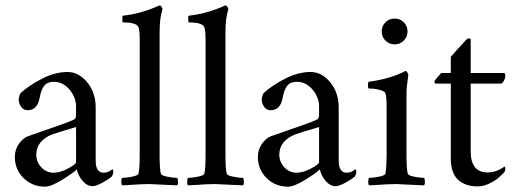

<svg xmlns="http://www.w3.org/2000/svg" viewBox="-20 -698 1947 726"><path d="M182.6 -44.9Q206.5 -44.9 237.1 -60.8Q267.6 -76.7 267.6 -85V-217.8Q191.9 -195.3 176.8 -189.5Q148.9 -178.7 133.1 -159.4Q117.2 -140.1 117.2 -113.3Q117.2 -85.9 136.2 -65.4Q155.3 -44.9 182.6 -44.9ZM235.4 -425.8Q277.8 -425.8 309.8 -386.7Q341.8 -347.7 341.8 -292V-90.8Q341.8 -44.9 372.1 -44.9Q376.5 -44.9 380.6 -45.7Q384.8 -46.4 387.7 -47.6Q390.6 -48.8 393.8 -50.5Q397 -52.2 398.7 -53.5Q400.4 -54.7 402.1 -56.2Q403.8 -57.6 404.3 -57.6Q408.2 -57.6 408.2 -49.8Q408.2 -39.6 403.3 -31.2Q392.1 -21 367.9 -7.6Q343.8 5.9 330.1 5.9Q309.6 5.9 292.5 -13.9Q275.4 -33.7 270.5 -57.6Q256.3 -43.5 214.6 -17.8Q172.9 7.8 150.4 7.8Q102.1 7.8 69.1 -24.7Q36.1 -57.1 36.1 -104.5Q36.1 -132.3 51.5 -154.1Q66.9 -175.8 85 -182.6Q101.1 -188.5 143.6 -203.1Q186 -217.8 214.6 -228Q243.2 -238.3 255.9 -244.1Q263.2 -247.1 265.4 -251.5Q267.6 -255.9 267.6 -268.6V-294.9Q267.6 -329.6 242.9 -359.1Q218.3 -388.7 183.6 -388.7Q159.2 -388.7 147.2 -373.8Q135.3 -358.9 129.9 -328.1Q121.6 -281.2 84 -281.2Q69.3 -281.2 60.1 -293.9Q50.8 -306.6 50.8 -322.3Q50.8 -326.2 53 -334.2Q55.2 -342.3 57.6 -345.7Q87.9 -374 137.9 -399.9Q188 -425.8 235.4 -425.8Z M508.3 -544.9Q508.3 -584 503.4 -595.7Q496.1 -613.3 443.8 -613.3Q443.4 -613.3 442.9 -619.4Q442.4 -625.5 442.6 -631.8Q442.9 -638.2 444.8 -638.7Q512.2 -645.5 583.5 -677.7Q586.9 -677.7 590.6 -672.6Q594.2 -667.5 594.2 -662.1Q583.5 -630.9 583.5 -577.1V-113.3Q583.5 -56.6 588.4 -41Q590.3 -34.2 613 -29.8Q635.7 -25.4 649.9 -25.4Q652.8 -21.5 653.1 -11.2Q653.3 -1 649.9 2.9Q549.8 -2 545.4 -2Q528.3 -2 512.5 -1.2Q496.6 -0.5 476.1 1Q455.6 2.4 441.9 2.9Q438.5 -1 438.7 -11.2Q439 -21.5 441.9 -25.4Q456.1 -25.4 478.8 -29.8Q501.5 -34.2 503.4 -41Q508.3 -56.6 508.3 -113.3Z M757.3 -544.9Q757.3 -584 752.4 -595.7Q745.1 -613.3 692.9 -613.3Q692.4 -613.3 691.9 -619.4Q691.4 -625.5 691.7 -631.8Q691.9 -638.2 693.8 -638.7Q761.2 -645.5 832.5 -677.7Q835.9 -677.7 839.6 -672.6Q843.3 -667.5 843.3 -662.1Q832.5 -630.9 832.5 -577.1V-113.3Q832.5 -56.6 837.4 -41Q839.4 -34.2 862.1 -29.8Q884.8 -25.4 898.9 -25.4Q901.9 -21.5 902.1 -11.2Q902.3 -1 898.9 2.9Q798.8 -2 794.4 -2Q777.3 -2 761.5 -1.2Q745.6 -0.5 725.1 1Q704.6 2.4 690.9 2.9Q687.5 -1 687.7 -11.2Q688 -21.5 690.9 -25.4Q705.1 -25.4 727.8 -29.8Q750.5 -34.2 752.4 -41Q757.3 -56.6 757.3 -113.3Z M1101.6 -44.9Q1125.5 -44.9 1156 -60.8Q1186.5 -76.7 1186.5 -85V-217.8Q1110.8 -195.3 1095.7 -189.5Q1067.9 -178.7 1052 -159.4Q1036.1 -140.1 1036.1 -113.3Q1036.1 -85.9 1055.2 -65.4Q1074.2 -44.9 1101.6 -44.9ZM1154.3 -425.8Q1196.8 -425.8 1228.8 -386.7Q1260.7 -347.7 1260.7 -292V-90.8Q1260.7 -44.9 1291 -44.9Q1295.4 -44.9 1299.6 -45.7Q1303.7 -46.4 1306.6 -47.6Q1309.6 -48.8 1312.7 -50.5Q1315.9 -52.2 1317.6 -53.5Q1319.3 -54.7 1321 -56.2Q1322.8 -57.6 1323.2 -57.6Q1327.1 -57.6 1327.1 -49.8Q1327.1 -39.6 1322.3 -31.2Q1311 -21 1286.9 -7.6Q1262.7 5.9 1249 5.9Q1228.5 5.9 1211.4 -13.9Q1194.3 -33.7 1189.5 -57.6Q1175.3 -43.5 1133.5 -17.8Q1091.8 7.8 1069.3 7.8Q1021 7.8 988 -24.7Q955.1 -57.1 955.1 -104.5Q955.1 -132.3 970.5 -154.1Q985.8 -175.8 1003.9 -182.6Q1020 -188.5 1062.5 -203.1Q1105 -217.8 1133.5 -228Q1162.1 -238.3 1174.8 -244.1Q1182.1 -247.1 1184.3 -251.5Q1186.5 -255.9 1186.5 -268.6V-294.9Q1186.5 -329.6 1161.9 -359.1Q1137.2 -388.7 1102.5 -388.7Q1078.1 -388.7 1066.2 -373.8Q1054.2 -358.9 1048.8 -328.1Q1040.5 -281.2 1002.9 -281.2Q988.3 -281.2 979 -293.9Q969.7 -306.6 969.7 -322.3Q969.7 -326.2 971.9 -334.2Q974.1 -342.3 976.6 -345.7Q1006.8 -374 1056.9 -399.9Q1106.9 -425.8 1154.3 -425.8Z M1437.5 -544.4Q1423.3 -558.6 1423.3 -579.1Q1423.3 -599.6 1437.5 -613.8Q1451.7 -627.9 1472.2 -627.9Q1492.7 -627.9 1506.8 -613.8Q1521 -599.6 1521 -579.1Q1521 -558.6 1506.8 -544.4Q1492.7 -530.3 1472.2 -530.3Q1451.7 -530.3 1437.5 -544.4ZM1517.1 -317.4V-113.3Q1517.1 -56.6 1522 -41Q1523.9 -34.2 1546.6 -29.8Q1569.3 -25.4 1583.5 -25.4Q1586.4 -21.5 1586.7 -11.2Q1586.9 -1 1583.5 2.9Q1483.4 -2 1479 -2Q1461.9 -2 1446 -1.2Q1430.2 -0.5 1409.7 1Q1389.2 2.4 1375.5 2.9Q1372.1 -1 1372.3 -11.2Q1372.6 -21.5 1375.5 -25.4Q1389.6 -25.4 1412.4 -29.8Q1435.1 -34.2 1437 -41Q1440.9 -53.2 1441.9 -113.3V-294.9Q1441.9 -334 1437 -345.7Q1434.1 -353 1418.5 -357.4Q1402.8 -361.8 1392.3 -362.5Q1381.8 -363.3 1373.5 -363.3Q1371.6 -365.2 1371.3 -375Q1371.1 -384.8 1373.5 -388.7Q1457 -399.9 1513.2 -429.7Q1516.6 -429.7 1520.3 -423.8Q1523.9 -418 1523.9 -414.1Q1517.1 -366.2 1517.1 -349.6Z M1759.8 -421.9H1885.7Q1890.6 -421.9 1890.6 -411.1Q1890.6 -395.5 1877 -381.8H1759.8V-126Q1759.8 -45.9 1824.2 -45.9Q1856.4 -45.9 1887.7 -68.4Q1890.6 -66.9 1890.6 -61.5Q1890.6 -50.8 1886.7 -46.9Q1877 -36.1 1865 -25.6Q1853 -15.1 1830.6 -4.2Q1808.1 6.8 1786.1 6.8Q1766.1 6.8 1749 2Q1731.9 -2.9 1716.8 -14.2Q1701.7 -25.4 1693.1 -46.9Q1684.6 -68.4 1684.6 -98.6V-381.8H1627.9Q1623 -381.8 1623 -390.6Q1623 -393.1 1633.8 -405.5Q1644.5 -418 1648.4 -421.9H1684.6V-483.4Q1692.4 -492.7 1707 -508.5Q1721.7 -524.4 1732.4 -536.1Q1743.2 -547.9 1744.1 -548.8Q1746.6 -551.3 1750.2 -552.2Q1753.9 -553.2 1756.8 -552.5Q1759.8 -551.8 1759.8 -549.8Z"/></svg>

Font: Amiri
Style: Regular
Weight: 400
Designer: Khaled Hosny
Version: Version 000.108